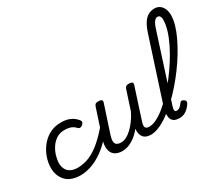

<svg xmlns="http://www.w3.org/2000/svg" viewBox="-166 -1425 2124 1847"><g transform="rotate(-30 895.5 -501.0)"><path d="M274 17Q163 17 108.5 -40.5Q54 -98 54 -189Q54 -242 73.5 -299.5Q93 -357 131 -407Q169 -457 225.5 -488Q282 -519 355 -519Q414 -519 454.5 -501Q495 -483 525 -448Q540 -430 535.5 -417.5Q531 -405 519 -394Q506 -384 493 -382.5Q480 -381 466 -396Q447 -417 419 -428Q391 -439 346 -439Q296 -439 258 -414Q220 -389 194.5 -349.5Q169 -310 156.5 -266.5Q144 -223 144 -185Q144 -153 157.5 -124Q171 -95 202 -77.5Q233 -60 284 -60Q298 -60 303.5 -48.5Q309 -37 307 -21.5Q305 -6 296.5 5.5Q288 17 274 17Z M266 17Q250 17 243.5 5.5Q237 -6 238.5 -21.5Q240 -37 249.5 -48.5Q259 -60 277 -60Q350 -60 414.5 -88Q479 -116 541.5 -170Q604 -224 669 -301Q674 -308 685.5 -302Q697 -296 704.5 -285.5Q712 -275 706 -267Q638 -171 564 -108Q490 -45 414.5 -14Q339 17 266 17Z M735 16Q681 16 649 -8Q617 -32 610.5 -76.5Q604 -121 623 -181L722 -483Q729 -503 738.5 -509Q748 -515 767 -515Q798 -515 806.5 -505.5Q815 -496 808 -476L709 -175Q697 -137 698 -112Q699 -87 715.5 -74.5Q732 -62 766 -62Q793 -62 822.5 -77Q852 -92 882 -120Q912 -148 940.5 -186.5Q969 -225 992 -272L1061 -483Q1068 -503 1077.5 -509Q1087 -515 1106 -515Q1137 -515 1145.5 -505.5Q1154 -496 1147 -476L1039 -143Q1023 -95 1032 -76.5Q1041 -58 1073 -58Q1087 -58 1093 -46.5Q1099 -35 1096.5 -20.5Q1094 -6 1082 5.5Q1070 17 1049 17Q1020 17 999.5 8.5Q979 0 967 -15Q955 -30 950 -49.5Q945 -69 945 -92L947 -109Q924 -79 898 -56Q872 -33 844.5 -17Q817 -1 789.5 7.5Q762 16 735 16Z M1052 17Q1033 17 1027 5.5Q1021 -6 1026 -20.5Q1031 -35 1043.5 -46.5Q1056 -58 1075 -58Q1113 -58 1160 -82Q1207 -106 1258.5 -149Q1310 -192 1362.5 -248.5Q1415 -305 1464.5 -370Q1514 -435 1557 -503.5Q1600 -572 1633 -639.5Q1666 -707 1684.5 -768.5Q1703 -830 1703 -879Q1703 -898 1716 -907.5Q1729 -917 1746.5 -917Q1764 -917 1777 -907.5Q1790 -898 1790 -879Q1790 -833 1773.5 -776Q1757 -719 1726.5 -655Q1696 -591 1655.5 -524Q1615 -457 1566.5 -391.5Q1518 -326 1465 -265.5Q1412 -205 1357 -154Q1302 -103 1248 -64.5Q1194 -26 1144 -4.5Q1094 17 1052 17Z M1369 16Q1326 16 1304.5 0.5Q1283 -15 1277 -41Q1271 -67 1275.5 -99Q1280 -131 1290 -163L1513 -850Q1542 -939 1583 -979Q1624 -1019 1682 -1019Q1716 -1019 1740.5 -1001.5Q1765 -984 1778 -953Q1791 -922 1791 -879Q1791 -860 1778 -851Q1765 -842 1747.5 -842Q1730 -842 1717 -851Q1704 -860 1704 -879Q1704 -897 1700 -909.5Q1696 -922 1688.5 -928.5Q1681 -935 1667 -935Q1656 -935 1644 -926Q1632 -917 1620.5 -896.5Q1609 -876 1597 -838L1364 -115Q1360 -102 1358 -89Q1356 -76 1361 -67.5Q1366 -59 1380 -59Q1394 -59 1406 -66Q1418 -73 1428.5 -84.5Q1439 -96 1447 -107Q1452 -116 1462.5 -119Q1473 -122 1488 -112Q1505 -102 1505.5 -91.5Q1506 -81 1501 -70Q1491 -53 1472.5 -32.5Q1454 -12 1428 2Q1402 16 1369 16Z"/></g></svg>

Font: Playwrite MX
Style: Regular
Weight: 400
Designer: Veronika Burian, José Scaglione
Foundry: TypeTogether
Version: Version 1.002